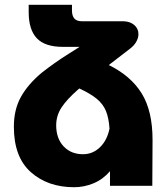

<svg xmlns="http://www.w3.org/2000/svg" viewBox="-20 -777 692 803"><path d="M618 -192 617 0H440V-61Q411 -27 371.5 -10.5Q332 6 290 6Q180 6 109 -57Q38 -120 38 -247Q38 -320 68.5 -373.5Q99 -427 156 -474Q210 -516 258.5 -546.5Q307 -577 313 -581H243Q168 -581 134 -617Q100 -653 100 -726V-757H281V-733Q281 -711 291 -699.5Q301 -688 324 -688H498Q525 -687 542 -672Q559 -657 559 -634Q559 -619 550 -602.5Q541 -586 522 -572L435 -505Q527 -460 572.5 -386.5Q618 -313 618 -192ZM438 -239Q435 -284 423 -313Q411 -342 385 -363.5Q359 -385 312 -407L307 -403Q259 -361 237 -327Q215 -293 215 -253Q215 -198 246 -165Q277 -132 327 -132Q368 -132 398 -161Q428 -190 438 -239Z"/></svg>

Font: Montserrat arm2
Style: Bold
Weight: 700
Designer: Julieta Ulanovsky
Foundry: Julieta Ulanovsky
Version: Version 6.000